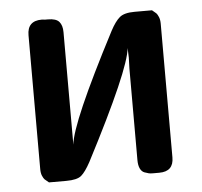

<svg xmlns="http://www.w3.org/2000/svg" viewBox="-41 -516 587 558"><g transform="rotate(-5 252.0 -236.5)"><path d="M58.1 -41V-431.2Q58.1 -473.1 100.1 -473.1Q102.1 -473.1 105 -472.7Q107.9 -472.2 109.9 -472.2H118.2Q142.1 -472.2 151.1 -461.7Q160.2 -451.2 160.2 -431.2V-103Q166 -166 299.8 -422.9Q314 -449.7 327.4 -460.9Q340.8 -472.2 371.1 -472.2H421.9Q430.7 -465.3 433.8 -462.2Q437 -459 440.4 -450.9Q443.8 -442.9 443.8 -431.2V-41Q443.8 0 401.9 0H383.8Q376 0 371.6 -1Q367.2 -2 359.1 -4.9Q351.1 -7.8 346.4 -17.3Q341.8 -26.9 341.8 -42V-309.1Q341.8 -314 342.3 -325Q342.8 -335.9 342.8 -341.1Q342.8 -346.2 342.3 -355Q341.8 -363.8 341.8 -369.1Q335.9 -306.2 202.1 -48.8Q187 -21 174.6 -10.5Q162.1 0 130.9 0H80.1Q71.3 -6.8 68.1 -10Q64.9 -13.2 61.5 -21Q58.1 -28.8 58.1 -41Z"/></g></svg>

Font: CMU Sans Serif Demi Condensed
Style: DemiCondensed
Weight: 600
Width: 3
Version: Version 0.7.0